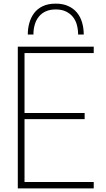

<svg xmlns="http://www.w3.org/2000/svg" viewBox="-20 -1037 583 1057"><path d="M496 0H78V-780H496V-745H115V-415H446V-381H115V-35H496ZM441 -847H410Q410 -874 403.5 -899Q397 -924 382 -943Q367 -962 343.5 -973.5Q320 -985 287 -985Q255 -985 232 -974.5Q209 -964 194 -945.5Q179 -927 171.5 -902Q164 -877 164 -847H133Q133 -880 141.5 -910.5Q150 -941 168 -965Q186 -989 215.5 -1003Q245 -1017 287 -1017Q326 -1017 355 -1004Q384 -991 403 -968.5Q422 -946 431.5 -914.5Q441 -883 441 -847Z"/></svg>

Font: Tanohe Sans ExtraLight
Style: Regular
Weight: 250
Designer: Village Type and Design LLC & Cristiano Sobral
Foundry: Cooper Hewitt Smithsonian Design Museum
Version: Version 1.00;May 30, 2020;FontCreator 12.0.0.2522 64-bit; tt